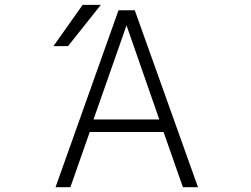

<svg xmlns="http://www.w3.org/2000/svg" viewBox="-20 -774 1040 795"><path d="M657.2 -227.5H351.6L271.5 1H210L470.7 -731.4H538.1L799.8 1H737.3ZM322.3 -753.9H397.5L261.7 -583H201.2ZM503.9 -668.9 367.2 -279.3H639.6Z"/></svg>

Font: Gen Shin Gothic Monospace Light
Style: Regular
Weight: 300
Designer: [Source Han Sans]
Ryoko NISHIZUKA  (kana & ideographs); Paul D. Hunt (Latin, Greek & Cyrillic); Wenlong ZHANG  (bopomofo
Version: Version 1.002.20150607